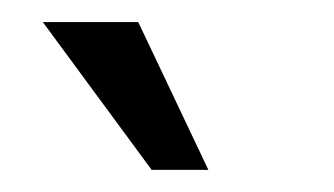

<svg xmlns="http://www.w3.org/2000/svg" viewBox="-20 -711 304 175"><path d="M118.2 -556.2 19 -690.9H106L169.9 -556.2Z"/></svg>

Font: Crushed
Style: Regular
Weight: 400
Width: 3
Designer: Astigmatic (AOETI)
Foundry: Astigmatic (AOETI)
Version: Version 001.001